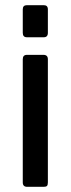

<svg xmlns="http://www.w3.org/2000/svg" viewBox="-20 -722 273 742"><path d="M68 -595V-686Q68 -702 84 -702H149Q165 -702 165 -686V-595Q165 -578 149 -578H84Q68 -578 68 -595ZM68 -17V-493Q68 -510 84 -510H148Q165 -510 165 -493V-17Q165 -7 161.5 -3.5Q158 0 149 0H85Q68 0 68 -17Z"/></svg>

Font: Rajdhani Semibold
Style: Regular
Weight: 600
Designer: Satya Rajpurohit, Jyotish Sonowal
Foundry: Indian Type Foundry
Version: Version 1.200;PS 1.0;hotconv 1.0.78;makeotf.lib2.5.61930; tt